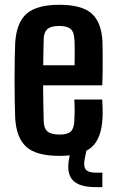

<svg xmlns="http://www.w3.org/2000/svg" viewBox="-20 -628 474 784"><path d="M223.5 8.5Q128.5 8.5 87.8 -28Q47 -64.5 42 -145.5Q41 -175.5 40.2 -216.2Q39.5 -257 39.5 -301Q39.5 -345 40.2 -385Q41 -425 42 -453Q47.5 -537 89.5 -572.8Q131.5 -608.5 222 -608.5Q313.5 -608.5 354 -573Q394.5 -537.5 398.5 -457.5Q399 -445.5 399.2 -415.8Q399.5 -386 399.2 -349Q399 -312 397.5 -279.5H156Q156 -244.5 156.8 -208.2Q157.5 -172 158.5 -133Q159.5 -103 174.5 -90.8Q189.5 -78.5 223 -78.5Q255.5 -78.5 268.8 -90.8Q282 -103 283.5 -133.5Q284.5 -148.5 284.8 -170.8Q285 -193 283.5 -221.5H397.5Q398.5 -210 399 -186Q399.5 -162 398.5 -145.5Q394.5 -63 354.2 -27.2Q314 8.5 223.5 8.5ZM156.5 -361.5H284.5Q285 -384 285 -406.2Q285 -428.5 284.8 -445.5Q284.5 -462.5 283.5 -469.5Q282 -498.5 267.8 -510.2Q253.5 -522 222 -522Q187.5 -522 173.5 -509.2Q159.5 -496.5 158.5 -469.5Q158 -442 157.2 -415Q156.5 -388 156.5 -361.5ZM398 136H369.5Q305.5 136 278.8 109.5Q252 83 261 26L270.5 -24.5H335L325 26Q320.5 53.5 331.2 65.2Q342 77 370 77H398Z"/></svg>

Font: Big Shoulders Text Thin
Style: Bold
Weight: 700
Version: Version 2.002